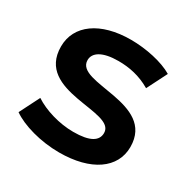

<svg xmlns="http://www.w3.org/2000/svg" viewBox="-130 -659 774 786"><g transform="rotate(30 257.5 -266.5)"><path d="M247 7C397 7 489 -58 489 -158C489 -367 159 -271 159 -379C159 -414 195 -439 271 -439C322 -439 373 -429 424 -399L472 -494C424 -523 343 -540 272 -540C128 -540 37 -474 37 -373C37 -160 367 -256 367 -154C367 -117 334 -95 255 -95C188 -95 116 -117 69 -148L21 -53C69 -19 158 7 247 7Z"/></g></svg>

Font: Montserrat Lite SemiBold
Style: Regular
Weight: 600
Designer: Julieta Ulanovsky
Foundry: Julieta Ulanovsky
Version: Version 7.200;PS 007.200;hotconv 1.0.88;makeotf.lib2.5.64775